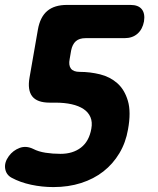

<svg xmlns="http://www.w3.org/2000/svg" viewBox="-23 -750 643 780"><path d="M497 -224Q488 -171 462 -127.5Q436 -84 397 -53.5Q358 -23 306.5 -6.5Q255 10 194 10Q148 10 103.5 0.5Q59 -9 24 -28Q2 -40 -2 -65Q-6 -90 13 -116Q30 -139 56.5 -149Q83 -159 112 -145Q133 -134 162 -129.5Q191 -125 223 -125Q273 -125 306 -150.5Q339 -176 348 -227Q353 -254 344.5 -274Q336 -294 316.5 -307Q297 -320 268 -326.5Q239 -333 202 -333H179Q128 -333 108 -358.5Q88 -384 97 -435L131 -630Q140 -681 169 -705.5Q198 -730 249 -730H507Q539 -730 553 -712.5Q567 -695 562 -663Q556 -631 535.5 -613Q515 -595 483 -595H325Q299 -595 285 -582.5Q271 -570 266 -545L260 -510Q255 -485 265 -471.5Q275 -458 301 -458Q343 -458 383.5 -448Q424 -438 453.5 -412Q483 -386 496.5 -340.5Q510 -295 497 -224Z"/></svg>

Font: Maple Mono ExtraBold
Style: Italic
Weight: 800
Italic angle: -10°
Monospace: yes
Designer: subframe7536
Version: Version 7.200